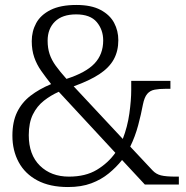

<svg xmlns="http://www.w3.org/2000/svg" viewBox="-20 -744 748 774"><path d="M254 10Q181 10 131 -16.5Q81 -43 55.5 -90Q30 -137 30 -197Q30 -253 49 -292Q68 -331 103 -358Q138 -385 186 -405Q164 -433 146 -458.5Q128 -484 118 -513Q108 -542 108 -578Q108 -618 126 -651Q144 -684 184 -704Q224 -724 288 -724Q348 -724 385.5 -704Q423 -684 440 -652Q457 -620 457 -582Q457 -538 438.5 -504.5Q420 -471 380.5 -445Q341 -419 277 -396L475 -184Q494 -233 501.5 -286.5Q509 -340 509 -382V-418H667V-386H648Q622 -386 603.5 -382.5Q585 -379 573.5 -365.5Q562 -352 556 -322Q549 -284 537 -239Q525 -194 505 -153L595 -57Q609 -42 629 -37Q649 -32 689 -32H701V0H564L472 -99Q449 -70 418.5 -45Q388 -20 348 -5Q308 10 254 10ZM258 -32Q325 -32 370.5 -59.5Q416 -87 445 -128L217 -374Q185 -360 157 -338Q129 -316 112.5 -282.5Q96 -249 96 -199Q96 -120 141 -76Q186 -32 258 -32ZM248 -426Q326 -451 361 -488Q396 -525 396 -581Q396 -624 370 -655Q344 -686 287 -686Q231 -686 201.5 -657Q172 -628 172 -580Q172 -550 180 -526Q188 -502 205 -478.5Q222 -455 248 -426Z"/></svg>

Font: Noto Serif Khmer Light
Style: Regular
Weight: 300
Version: Version 2.003